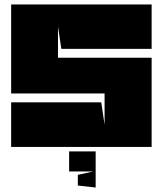

<svg xmlns="http://www.w3.org/2000/svg" viewBox="-20 -659 730 861"><path d="M30 -639V-240H449V-100L434 -200H30V0H660V-400H240V-540L255 -440H660V-639ZM409 182V20H290V110H398L329 125V173Z"/></svg>

Font: Banana Brick
Style: Regular
Weight: 400
Designer: artmaker
Foundry: artmaker
Version: Version 4.000 2011 initial release